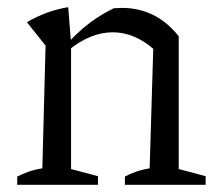

<svg xmlns="http://www.w3.org/2000/svg" viewBox="-20 -515 610 535"><path d="M28 0V-23Q42 -30 58 -36Q74 -42 98 -46L107 -388L55 -453Q109 -485 170 -495L178 -396V-44L253 -24V0ZM328 0V-23Q341 -30 357.5 -36Q374 -42 397 -46L407 -379L478 -414V-44L553 -24V0ZM172 -376 170 -396Q199 -428 230.5 -451.5Q262 -475 297 -492Q303 -492 309 -492.5Q315 -493 320 -493Q366 -493 405.5 -474Q445 -455 478 -414L407 -379Q354 -425 294 -425Q233 -425 172 -376Z"/></svg>

Font: Piazzolla 24pt
Style: Regular
Weight: 400
Designer: Juan Pablo del Peral
Foundry: Huerta Tipografica
Version: Version 2.005